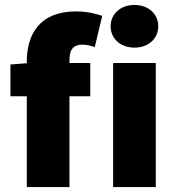

<svg xmlns="http://www.w3.org/2000/svg" viewBox="-20 -754 706 774"><path d="M88 0H260V-366H344V-500H260V-512C260 -559 280 -574 312 -574C328 -574 346 -570 362 -564L392 -690C370 -698 332 -708 286 -708C138 -708 88 -613 88 -506V-499L22 -494V-366H88ZM436 0H608V-500H436ZM522 -562C578 -562 618 -598 618 -648C618 -698 578 -734 522 -734C466 -734 426 -698 426 -648C426 -598 466 -562 522 -562Z"/></svg>

Font: Giro Sans Black
Style: Regular
Weight: 900
Designer: Paul D. Hunt
Foundry: Adobe Systems Incorporated
Version: Version 1.000;PS 1.0;hotconv 1.0.88;makeotf.lib2.5.647800